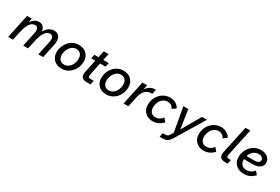

<svg xmlns="http://www.w3.org/2000/svg" viewBox="94 -1993 5037 3459"><g transform="rotate(30 2613.0 -263.0)"><path d="M27 0 132 -497H231L212 -408Q243 -458 286 -485.5Q329 -513 377 -513Q432 -513 464.5 -479Q497 -445 501 -384Q534 -446 583.5 -479.5Q633 -513 690 -513Q752 -513 788 -474Q824 -435 824 -364Q824 -350 822.5 -332Q821 -314 816 -291L754 0H654L716 -293Q719 -309 721 -324Q723 -339 723 -349Q723 -385 705 -406Q687 -427 655 -427Q591 -427 547.5 -362Q504 -297 476 -167L440 0H340L402 -293Q406 -309 407.5 -324Q409 -339 409 -349Q409 -385 391 -406Q373 -427 341 -427Q277 -427 233.5 -362Q190 -297 162 -167L127 0Z M919 -203Q919 -267 941 -323Q963 -379 1002 -422Q1041 -465 1092 -489Q1143 -513 1201 -513Q1270 -513 1321 -486Q1372 -459 1400 -410Q1428 -361 1428 -294Q1428 -230 1406 -174Q1384 -118 1345 -75Q1306 -32 1255 -8Q1204 16 1146 16Q1077 16 1026 -11Q975 -38 947 -87.5Q919 -137 919 -203ZM1146 -70Q1196 -70 1236 -100Q1276 -130 1299.5 -181Q1323 -232 1323 -294Q1323 -354 1290 -390.5Q1257 -427 1201 -427Q1152 -427 1112 -397Q1072 -367 1048 -316.5Q1024 -266 1024 -203Q1024 -142 1057 -106Q1090 -70 1146 -70Z M1547 -162 1600 -413H1516L1533 -497H1618L1648 -636H1748L1718 -497H1832L1814 -413H1700L1646 -158Q1644 -146 1642.5 -137.5Q1641 -129 1641 -122Q1641 -102 1650.5 -93.5Q1660 -85 1684 -85H1757L1739 0H1659Q1597 0 1567.5 -25Q1538 -50 1538 -101Q1538 -126 1547 -162Z M1848 -203Q1848 -267 1870 -323Q1892 -379 1931 -422Q1970 -465 2021 -489Q2072 -513 2130 -513Q2199 -513 2250 -486Q2301 -459 2329 -410Q2357 -361 2357 -294Q2357 -230 2335 -174Q2313 -118 2274 -75Q2235 -32 2184 -8Q2133 16 2075 16Q2006 16 1955 -11Q1904 -38 1876 -87.5Q1848 -137 1848 -203ZM2075 -70Q2125 -70 2165 -100Q2205 -130 2228.5 -181Q2252 -232 2252 -294Q2252 -354 2219 -390.5Q2186 -427 2130 -427Q2081 -427 2041 -397Q2001 -367 1977 -316.5Q1953 -266 1953 -203Q1953 -142 1986 -106Q2019 -70 2075 -70Z M2427 0 2532 -497H2631L2610 -395Q2642 -448 2689 -476.5Q2736 -505 2791 -505H2808L2788 -410H2767Q2696 -410 2644.5 -361.5Q2593 -313 2571 -209L2527 0Z M3190 -150 3247 -81Q3159 16 3036 16Q2972 16 2922 -11.5Q2872 -39 2844 -88Q2816 -137 2816 -201Q2816 -266 2838 -322.5Q2860 -379 2899.5 -421.5Q2939 -464 2991 -488.5Q3043 -513 3103 -513Q3168 -513 3220 -484Q3272 -455 3301 -402L3225 -348Q3185 -427 3101 -427Q3050 -427 3009 -397Q2968 -367 2944.5 -317Q2921 -267 2921 -205Q2921 -144 2954.5 -107Q2988 -70 3046 -70Q3133 -70 3190 -150Z M3288 194 3305 110H3359Q3389 110 3409.5 96Q3430 82 3449 45L3473 1L3384 -497H3487L3545 -104L3770 -497H3874L3523 85Q3499 125 3475 149Q3451 173 3421 183.5Q3391 194 3346 194Z M4250 -150 4307 -81Q4219 16 4096 16Q4032 16 3982 -11.5Q3932 -39 3904 -88Q3876 -137 3876 -201Q3876 -266 3898 -322.5Q3920 -379 3959.5 -421.5Q3999 -464 4051 -488.5Q4103 -513 4163 -513Q4228 -513 4280 -484Q4332 -455 4361 -402L4285 -348Q4245 -427 4161 -427Q4110 -427 4069 -397Q4028 -367 4004.5 -317Q3981 -267 3981 -205Q3981 -144 4014.5 -107Q4048 -70 4106 -70Q4193 -70 4250 -150Z M4426 -151 4548 -720H4648L4527 -155Q4523 -131 4523 -118Q4523 -85 4558 -85H4610L4592 0H4533Q4420 0 4420 -97Q4420 -108 4421 -121.5Q4422 -135 4426 -151Z M5152 -81Q5065 16 4935 16Q4865 16 4812.5 -11Q4760 -38 4731 -87.5Q4702 -137 4702 -203Q4702 -269 4724.5 -325Q4747 -381 4786.5 -423.5Q4826 -466 4879.5 -489.5Q4933 -513 4994 -513Q5080 -513 5133.5 -470Q5187 -427 5187 -358Q5187 -291 5134.5 -253.5Q5082 -216 4988 -216H4806Q4806 -209 4806 -202Q4806 -141 4843 -104Q4880 -67 4943 -67Q5034 -67 5097 -148ZM4995 -430Q4932 -430 4885 -391.5Q4838 -353 4818 -288H4983Q5033 -288 5061 -306Q5089 -324 5089 -357Q5089 -389 5062.5 -409.5Q5036 -430 4995 -430Z"/></g></svg>

Font: Wix Madefor Text Medium
Style: Italic
Weight: 500
Italic angle: -12°
Designer: Dalton Maag Ltd
Foundry: Dalton Maag Ltd
Version: Version 3.100